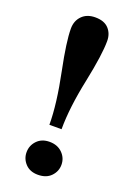

<svg xmlns="http://www.w3.org/2000/svg" viewBox="-151 -838 629 905"><g transform="rotate(20 163.5 -385.0)"><path d="M194 -230H133Q133 -334 101 -489Q73 -626 73 -691Q73 -730 97.5 -755Q122 -780 164 -780Q209 -780 231.5 -755.5Q254 -731 254 -694Q254 -626 225 -486Q194 -339 194 -230ZM76 -72Q76 -106 99.5 -130.5Q123 -155 162 -155Q202 -155 226.5 -130.5Q251 -106 251 -72Q251 -39 227.5 -14.5Q204 10 162 10Q122 10 99 -14.5Q76 -39 76 -72Z"/></g></svg>

Font: Libre Caslon Text
Style: Bold
Weight: 700
Designer: Pablo Impallari, Rodrigo Fuenzalida
Foundry: Pablo Impallari, Rodrigo Fuenzalida
Version: Version 1.002